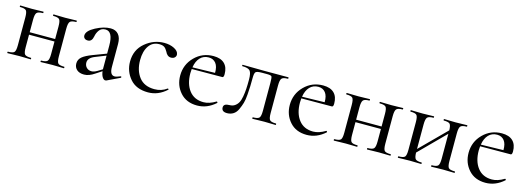

<svg xmlns="http://www.w3.org/2000/svg" viewBox="-8 -943 4104 1501"><g transform="rotate(15 2044.5 -192.0)"><path d="M488 -12Q490 -12 490 -6Q490 0 488 0Q476 0 444.5 -1Q413 -2 396 -2Q377 -2 344.5 -1Q312 0 301 0Q298 0 298 -6Q298 -12 301 -12Q340 -12 351.5 -25Q363 -38 363 -81V-183H157V-81Q157 -37 168 -24.5Q179 -12 219 -12Q221 -12 221 -6Q221 0 219 0Q207 0 175.5 -1Q144 -2 127 -2Q108 -2 76 -1Q44 0 32 0Q29 0 29 -6Q29 -12 32 -12Q72 -12 83 -24.5Q94 -37 94 -81V-305Q94 -349 83 -361.5Q72 -374 33 -374Q30 -374 30 -380Q30 -386 33 -386Q45 -386 76.5 -385Q108 -384 127 -384Q144 -384 176 -385Q208 -386 219 -386Q221 -386 221 -380Q221 -374 219 -374Q180 -374 168.5 -360.5Q157 -347 157 -303V-203H363V-305Q363 -349 352 -361.5Q341 -374 302 -374Q299 -374 299 -380Q299 -386 302 -386Q314 -386 345.5 -385Q377 -384 396 -384Q414 -384 445 -385Q476 -386 488 -386Q490 -386 490 -380Q490 -374 488 -374Q449 -374 437.5 -360.5Q426 -347 426 -303V-81Q426 -37 437 -24.5Q448 -12 488 -12Z M933 -54Q938 -56 939.5 -50.5Q941 -45 937 -43L834 6Q830 8 825 8Q812 8 801 -9Q790 -26 786 -56L737 -24Q692 7 652 7Q614 7 593 -12Q572 -31 572 -62Q572 -94 597.5 -115.5Q623 -137 679 -158L785 -198V-263Q785 -377 725 -377Q692 -377 675 -354Q658 -331 653 -302Q645 -258 612 -258Q594 -258 585 -267Q576 -276 576 -289Q576 -327 641.5 -361.5Q707 -396 762 -396Q803 -396 825.5 -369.5Q848 -343 848 -293V-108Q848 -41 887 -41Q902 -41 933 -54ZM747 -48 785 -71V-78V-182L702 -149Q646 -128 646 -89Q646 -65 661.5 -49Q677 -33 702 -33Q722 -33 747 -48Z M1171 12Q1075 12 1024.5 -47Q974 -106 974 -185Q974 -280 1042.5 -337.5Q1111 -395 1196 -395Q1242 -395 1276.5 -377.5Q1311 -360 1314 -334Q1316 -319 1305 -308Q1294 -297 1275 -297Q1244 -297 1228 -333Q1216 -355 1202 -365Q1188 -375 1161 -375Q1107 -375 1077 -331.5Q1047 -288 1047 -216Q1047 -133 1088.5 -79Q1130 -25 1213 -25Q1270 -25 1313 -57Q1315 -58 1317.5 -56.5Q1320 -55 1321 -53Q1322 -51 1320 -49Q1253 12 1171 12Z M1709 -58Q1711 -60 1715 -55.5Q1719 -51 1716 -48Q1649 12 1568 12Q1481 12 1431 -44.5Q1381 -101 1381 -181Q1381 -270 1443 -332.5Q1505 -395 1595 -395Q1653 -395 1683.5 -365.5Q1714 -336 1714 -280Q1714 -254 1702 -254L1455 -253Q1453 -231 1453 -219Q1453 -132 1494 -79Q1535 -26 1610 -26Q1656 -26 1709 -58ZM1561 -375Q1519 -375 1492 -346.5Q1465 -318 1457 -267L1639 -271Q1640 -322 1619 -348.5Q1598 -375 1561 -375Z M1810 9Q1766 9 1766 -26Q1766 -57 1813 -57Q1838 -57 1855.5 -69Q1873 -81 1883.5 -100Q1894 -119 1899.5 -150.5Q1905 -182 1907 -213Q1909 -244 1909 -288Q1909 -342 1894 -359.5Q1879 -377 1831 -377Q1829 -377 1829 -382.5Q1829 -388 1831 -388L2004 -386H2201Q2204 -386 2204 -380Q2204 -374 2201 -374Q2163 -374 2151.5 -360.5Q2140 -347 2140 -303V-81Q2140 -37 2151 -24.5Q2162 -12 2201 -12Q2204 -12 2204 -6Q2204 0 2201 0Q2189 0 2158 -1Q2127 -2 2110 -2Q2091 -2 2058.5 -1Q2026 0 2014 0Q2012 0 2012 -6Q2012 -12 2014 -12Q2054 -12 2065.5 -24.5Q2077 -37 2077 -81V-305Q2077 -351 2071.5 -359Q2066 -367 2033 -367H1993Q1952 -367 1942.5 -357Q1933 -347 1933 -308Q1933 -266 1932 -241Q1931 -216 1928 -173Q1925 -130 1917 -103Q1909 -76 1896 -47.5Q1883 -19 1861 -5Q1839 9 1810 9Z M2596 -58Q2598 -60 2602 -55.5Q2606 -51 2603 -48Q2536 12 2455 12Q2368 12 2318 -44.5Q2268 -101 2268 -181Q2268 -270 2330 -332.5Q2392 -395 2482 -395Q2540 -395 2570.5 -365.5Q2601 -336 2601 -280Q2601 -254 2589 -254L2342 -253Q2340 -231 2340 -219Q2340 -132 2381 -79Q2422 -26 2497 -26Q2543 -26 2596 -58ZM2448 -375Q2406 -375 2379 -346.5Q2352 -318 2344 -267L2526 -271Q2527 -322 2506 -348.5Q2485 -375 2448 -375Z M3130 -12Q3132 -12 3132 -6Q3132 0 3130 0Q3118 0 3086.5 -1Q3055 -2 3038 -2Q3019 -2 2986.5 -1Q2954 0 2943 0Q2940 0 2940 -6Q2940 -12 2943 -12Q2982 -12 2993.5 -25Q3005 -38 3005 -81V-183H2799V-81Q2799 -37 2810 -24.5Q2821 -12 2861 -12Q2863 -12 2863 -6Q2863 0 2861 0Q2849 0 2817.5 -1Q2786 -2 2769 -2Q2750 -2 2718 -1Q2686 0 2674 0Q2671 0 2671 -6Q2671 -12 2674 -12Q2714 -12 2725 -24.5Q2736 -37 2736 -81V-305Q2736 -349 2725 -361.5Q2714 -374 2675 -374Q2672 -374 2672 -380Q2672 -386 2675 -386Q2687 -386 2718.5 -385Q2750 -384 2769 -384Q2786 -384 2818 -385Q2850 -386 2861 -386Q2863 -386 2863 -380Q2863 -374 2861 -374Q2822 -374 2810.5 -360.5Q2799 -347 2799 -303V-203H3005V-305Q3005 -349 2994 -361.5Q2983 -374 2944 -374Q2941 -374 2941 -380Q2941 -386 2944 -386Q2956 -386 2987.5 -385Q3019 -384 3038 -384Q3056 -384 3087 -385Q3118 -386 3130 -386Q3132 -386 3132 -380Q3132 -374 3130 -374Q3091 -374 3079.5 -360.5Q3068 -347 3068 -303V-81Q3068 -37 3079 -24.5Q3090 -12 3130 -12Z M3649 -12Q3651 -12 3651 -6Q3651 0 3649 0Q3637 0 3605.5 -1Q3574 -2 3557 -2Q3538 -2 3505.5 -1Q3473 0 3462 0Q3459 0 3459 -6Q3459 -12 3462 -12Q3501 -12 3512.5 -25Q3524 -38 3524 -81V-283L3318 -76Q3319 -36 3330.5 -24Q3342 -12 3380 -12Q3382 -12 3382 -6Q3382 0 3380 0Q3368 0 3336.5 -1Q3305 -2 3288 -2Q3269 -2 3237 -1Q3205 0 3193 0Q3190 0 3190 -6Q3190 -12 3193 -12Q3233 -12 3244 -24.5Q3255 -37 3255 -81V-305Q3255 -349 3244 -361.5Q3233 -374 3194 -374Q3191 -374 3191 -380Q3191 -386 3194 -386Q3206 -386 3237.5 -385Q3269 -384 3288 -384Q3305 -384 3337 -385Q3369 -386 3380 -386Q3382 -386 3382 -380Q3382 -374 3380 -374Q3341 -374 3329.5 -360.5Q3318 -347 3318 -303V-105L3524 -311Q3523 -351 3512 -362.5Q3501 -374 3463 -374Q3460 -374 3460 -380Q3460 -386 3463 -386Q3475 -386 3506.5 -385Q3538 -384 3557 -384Q3575 -384 3606 -385Q3637 -386 3649 -386Q3651 -386 3651 -380Q3651 -374 3649 -374Q3610 -374 3598.5 -360.5Q3587 -347 3587 -303V-81Q3587 -37 3598 -24.5Q3609 -12 3649 -12Z M4043 -58Q4045 -60 4049 -55.5Q4053 -51 4050 -48Q3983 12 3902 12Q3815 12 3765 -44.5Q3715 -101 3715 -181Q3715 -270 3777 -332.5Q3839 -395 3929 -395Q3987 -395 4017.5 -365.5Q4048 -336 4048 -280Q4048 -254 4036 -254L3789 -253Q3787 -231 3787 -219Q3787 -132 3828 -79Q3869 -26 3944 -26Q3990 -26 4043 -58ZM3895 -375Q3853 -375 3826 -346.5Q3799 -318 3791 -267L3973 -271Q3974 -322 3953 -348.5Q3932 -375 3895 -375Z"/></g></svg>

Font: Cormorant Garamond Book
Style: Regular
Weight: 500
Designer: Christian Thalmann (Catharsis Fonts)
Version: Version 1.000;PS 002.000;hotconv 1.0.88;makeotf.lib2.5.64775